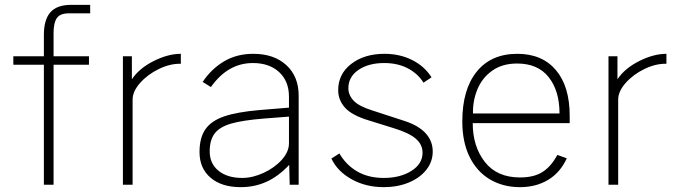

<svg xmlns="http://www.w3.org/2000/svg" viewBox="-20 -762 2804 792"><path d="M347 -495H201V0H161V-495H35V-530H161V-618Q161 -681 188 -711.5Q215 -742 274 -742H352V-707H264Q228 -707 214.5 -687.5Q201 -668 201 -627V-530H347Z M487 -530H524V-435Q554 -480 613.5 -510Q673 -540 726 -540V-499Q682 -500 635.5 -477.5Q589 -455 558 -420Q527 -385 527 -351V0H487Z M803 -135Q803 -194 827.5 -229Q852 -264 905 -282Q958 -300 1050 -308L1172 -318V-363Q1172 -427 1131.5 -464.5Q1091 -502 1023 -502Q920 -502 850 -403L816 -424Q851 -477 903.5 -508.5Q956 -540 1025 -540Q1110 -540 1161 -493.5Q1212 -447 1212 -367V0H1175L1173 -82Q1129 -35 1080 -12.5Q1031 10 973 10Q894 10 848.5 -29Q803 -68 803 -135ZM1172 -171V-281L1069 -273Q982 -266 934.5 -252.5Q887 -239 866 -212Q845 -185 845 -138Q845 -87 881.5 -57.5Q918 -28 979 -28Q1022 -28 1067.5 -49Q1113 -70 1142.5 -103Q1172 -136 1172 -171Z M1347 -108 1380 -129Q1408 -81 1454 -54.5Q1500 -28 1563 -28Q1631 -28 1677 -57Q1723 -86 1723 -132Q1723 -166 1695 -190Q1667 -214 1605 -233L1502 -265Q1432 -286 1403.5 -317.5Q1375 -349 1375 -390Q1375 -457 1429 -498.5Q1483 -540 1566 -540Q1629 -540 1680 -514.5Q1731 -489 1760 -443L1727 -421Q1703 -459 1661.5 -480.5Q1620 -502 1565 -502Q1500 -502 1458.5 -473.5Q1417 -445 1417 -398Q1417 -370 1438.5 -347Q1460 -324 1514 -307L1649 -263Q1707 -244 1736 -212Q1765 -180 1765 -137Q1765 -95 1738.5 -61.5Q1712 -28 1666 -9Q1620 10 1563 10Q1489 10 1430.5 -22.5Q1372 -55 1347 -108Z M2125 -30Q2183 -30 2218.5 -53Q2254 -76 2279 -123L2318 -109Q2291 -50 2241 -20Q2191 10 2125 10Q2055 10 2001 -22Q1947 -54 1917 -115Q1887 -176 1887 -261Q1887 -393 1946.5 -466.5Q2006 -540 2114 -540Q2216 -540 2273 -473Q2330 -406 2330 -284V-254H1930Q1930 -158 1980 -94Q2030 -30 2125 -30ZM2288 -294Q2288 -387 2243.5 -443.5Q2199 -500 2113 -500Q2052 -500 2010.5 -470.5Q1969 -441 1949.5 -394Q1930 -347 1931 -294Z M2490 -530H2527V-435Q2557 -480 2616.5 -510Q2676 -540 2729 -540V-499Q2685 -500 2638.5 -477.5Q2592 -455 2561 -420Q2530 -385 2530 -351V0H2490Z"/></svg>

Font: Morrison Thin
Style: Regular
Weight: 100
Designer: Pablo Impallari, Rodrigo Fuenzalida (Modified by Dan O. Williams)
Version: Version 0.03;June 6, 2019;FontCreator 11.5.0.2425 64-bit; tt